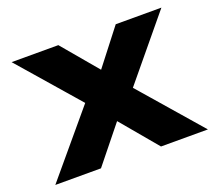

<svg xmlns="http://www.w3.org/2000/svg" viewBox="-117 -865 1175 1031"><g transform="rotate(-20 470.5 -350.0)"><path d="M638 0 373 -316 39 -700H306L562 -396L906 0ZM34 0 354 -381 538 -302 295 0ZM585 -325 402 -401 634 -700H895Z"/></g></svg>

Font: Lexend Tera Black
Style: Regular
Weight: 900
Version: Version 1.007